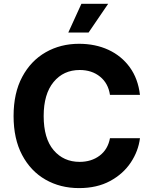

<svg xmlns="http://www.w3.org/2000/svg" viewBox="-20 -964 792 994"><path d="M389.2 9.8Q292 9.8 215.3 -34.2Q138.7 -78.1 94.5 -161.6Q50.3 -245.1 50.3 -363.3Q50.3 -482.4 95 -565.9Q139.6 -649.4 216.6 -693.4Q293.5 -737.3 389.2 -737.3Q473.6 -737.3 541.3 -706.1Q608.9 -674.8 651.9 -615.7Q694.8 -556.6 704.6 -472.7H549.3Q540.5 -532.7 498 -567.1Q455.6 -601.6 392.6 -601.6Q308.6 -601.6 257.3 -539.3Q206.1 -477.1 206.1 -363.3Q206.1 -247.1 257.6 -186.5Q309.1 -126 392.1 -126Q453.1 -126 495.8 -158.2Q538.6 -190.4 549.3 -248.5H704.6Q696.3 -181.6 657 -122.6Q617.7 -63.5 550 -26.9Q482.4 9.8 389.2 9.8ZM333.5 -795.4 401.4 -944.3H540L438.5 -795.4Z"/></svg>

Font: Konkhmer Sleokchher
Style: Regular
Weight: 400
Designer: Suon May Sophanith
Version: Version 1.000; ttfautohint (v1.8.4.7-5d5b);gftools[0.9.23]